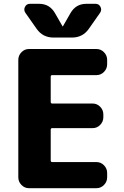

<svg xmlns="http://www.w3.org/2000/svg" viewBox="-20 -987 648 1007"><path d="M433 -967H481Q499 -967 507 -951Q515 -935 505 -920L446 -836Q414 -790 357 -790H261Q204 -790 172 -836L113 -920Q103 -935 111 -951Q119 -967 137 -967H185Q241 -967 269 -917L308 -849Q308 -848 309 -848Q310 -848 310 -849L349 -917Q377 -967 433 -967ZM132 0Q109 0 92.5 -17Q76 -34 76 -57V-673Q76 -696 92.5 -713Q109 -730 132 -730H486Q509 -730 525.5 -713Q542 -696 542 -673V-650Q542 -627 525.5 -610Q509 -593 486 -593H254Q246 -593 246 -585V-453Q246 -444 254 -444H466Q489 -444 505.5 -427Q522 -410 522 -387V-372Q522 -349 505.5 -332Q489 -315 466 -315H254Q246 -315 246 -307V-145Q246 -137 254 -137H486Q509 -137 525.5 -120Q542 -103 542 -80V-57Q542 -34 525.5 -17Q509 0 486 0Z"/></svg>

Font: Rounded Mplus 1c ExtraBold
Style: Regular
Weight: 800
Version: Version 1.059.20150529